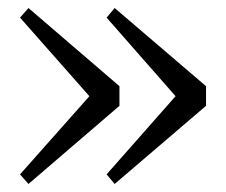

<svg xmlns="http://www.w3.org/2000/svg" viewBox="-20 -514 564 479"><path d="M266 -55 246 -79 418 -274 246 -470 266 -494 494 -299V-250ZM51 -55 30 -79 203 -274 30 -470 51 -494 278 -299V-250Z"/></svg>

Font: Cactus Classical Serif
Style: Regular
Weight: 400
Designer: Henry Chan (via Glyphwiki)、田海東、宇文滿月
Foundry: Moonlit Owen
Version: Version 1.000